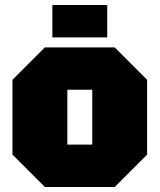

<svg xmlns="http://www.w3.org/2000/svg" viewBox="-20 -750 640 770"><path d="M30 -130V-430L160 -560H440L570 -430V-130L440 0H160ZM250 -170H350V-390H250ZM190 -600V-730H410V-600Z"/></svg>

Font: Tektur Black
Style: Regular
Weight: 900
Designer: Adam Jagosz
Foundry: Adam Jagosz
Version: Version 1.005;gftools[0.9.30]